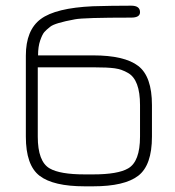

<svg xmlns="http://www.w3.org/2000/svg" viewBox="-20 -656 617 676"><path d="M114 -461H308Q418 -461 466.5 -424Q515 -387 515 -286V-175Q515 -74 466.5 -37Q418 0 308 0H278Q168 0 119.5 -37Q71 -74 71 -175V-460Q71 -550 123.5 -589Q176 -628 307 -634Q373 -636 442 -636Q473 -636 473 -613Q473 -594 442 -594Q274 -594 244 -588Q173 -575 157 -562Q143 -551 136 -543Q129 -535 121.5 -513.5Q114 -492 114 -461ZM308 -419H113V-175Q113 -87 155 -63Q191 -42 278 -42H308Q395 -42 431 -63Q473 -87 473 -175V-286Q473 -375 431 -399Q409 -412 384 -415.5Q359 -419 308 -419Z"/></svg>

Font: Jura Light
Style: Regular
Weight: 300
Designer: Daniel Johnson, Alexei Vanyashin
Foundry: Daniel Johnson
Version: Version 5.103